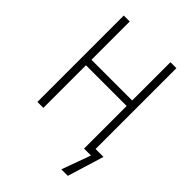

<svg xmlns="http://www.w3.org/2000/svg" viewBox="-255 -828 1122 1122"><g transform="rotate(45 306.5 -267.0)"><path d="M523.4 -45.9H588.9L519.5 179.7H465.8L531.2 0H474.1V-352.1H137.7V0H88.4V-713.9H137.7V-397.5H474.1V-713.9H523.4Z"/></g></svg>

Font: Open Sans SemiCondensed Light
Style: Regular
Weight: 300
Width: 4
Designer: Monotype Design Team
Foundry: Monotype Imaging Inc.
Version: Version 3.000